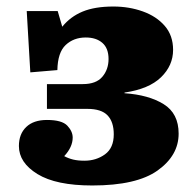

<svg xmlns="http://www.w3.org/2000/svg" viewBox="-20 -555 594 589"><path d="M263 14Q152 14 95 -21Q38 -56 38 -107Q38 -144 60.5 -165.5Q83 -187 124 -187Q170 -187 186.5 -169.5Q203 -152 203 -133Q203 -104 177 -76Q190 -69 204.5 -65.5Q219 -62 239 -62Q275 -62 302 -81.5Q329 -101 329 -143Q329 -181 310 -201Q291 -221 248 -221H124V-297H234Q275 -297 294 -319.5Q313 -342 313 -374Q313 -407 294 -423.5Q275 -440 243 -440Q206 -440 181.5 -417Q157 -394 156 -340L73 -333L62 -521H157L171 -473Q196 -504 233.5 -519.5Q271 -535 328 -535Q376 -535 418 -520Q460 -505 485.5 -475.5Q511 -446 511 -402Q511 -354 474 -318Q437 -282 362 -271V-269Q436 -264 482 -235.5Q528 -207 528 -145Q528 -78 463.5 -32Q399 14 263 14Z"/></svg>

Font: Literata 12pt ExtraBold
Style: Regular
Weight: 800
Designer: Latin by Veronika Burian and Jose Scaglione. Greek by Irene Vlachou. Cyrillic by Vera Evstafieva.
Foundry: TypeTogether
Version: Version 3.002